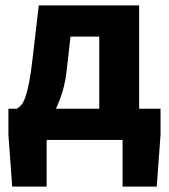

<svg xmlns="http://www.w3.org/2000/svg" viewBox="-20 -516 624 708"><path d="M152 0V172H25L11 -19V-115H42Q51 -120 59 -129.5Q67 -139 74 -159.5Q81 -180 87.5 -213Q94 -246 100 -299L123 -496H493V-115H572V-19L558 172H432V0ZM227 -266Q222 -217 211 -180Q200 -143 186 -115H346V-381H240Z"/></svg>

Font: Giro Regular
Style: Bold
Weight: 700
Designer: Paul D. Hunt
Foundry: Adobe Systems Incorporated
Version: Version 1.000;PS 1.0;hotconv 1.0.88;makeotf.lib2.5.647800